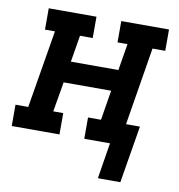

<svg xmlns="http://www.w3.org/2000/svg" viewBox="-84 -591 761 816"><g transform="rotate(10 296.5 -182.5)"><path d="M392 155 417 0H306V-92H362L383 -221H178L156 -92H199V0H-7V-92H48L104 -428H61V-520H267V-428H212L193 -313H398L417 -428H374V-520H580V-428H525L470 -92H530L489 155Z"/></g></svg>

Font: Iosevka Etoile SmBdObl
Style: Regular
Weight: 600
Italic angle: -9°
Designer: Belleve Invis
Foundry: Belleve Invis
Version: Version 15.5.2; ttfautohint (v1.8.4)